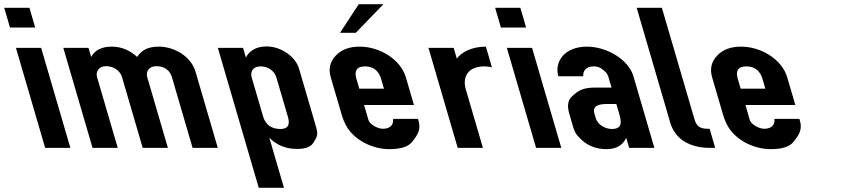

<svg xmlns="http://www.w3.org/2000/svg" viewBox="-172 -704 4047 914"><path d="M43 0H163L23.9 -476H-96.1ZM-124.5 -573H-4.5L-31.9 -667H-151.9Z M360.1 -482C312.6 -482 279.9 -465.7 261.9 -433L249.4 -476H129.4L268.5 0H388.5L290 -337C283 -361 296.4 -389 333.6 -389C368.7 -389 399.8 -367.5 408.8 -337L507.3 0H627.3L528.8 -337C521.7 -361 535.1 -389 572.3 -389C610.2 -389 636.7 -369.5 646.3 -337L744.8 0H864.8L758.4 -364C738.5 -431.9 661.9 -482 583.9 -482C524.2 -482 498.8 -459 480.7 -433C448.5 -463 407.9 -482 360.1 -482Z M998.6 -430 985.1 -476H865.1L1059.8 190H1179.8L1110.2 -48C1145.6 -12.7 1189.5 5 1242 5C1281.2 5 1306.8 -4.3 1318.8 -23C1339.2 -54.6 1343.3 -63.2 1331.7 -103L1251.6 -377C1234.3 -436 1164.3 -483 1096.8 -483C1040.7 -483 1011.2 -455.9 998.6 -430ZM1069.6 -388C1104.8 -388 1134.9 -365.5 1143.8 -335L1198.2 -149C1206.4 -121 1208.3 -90 1161.7 -90C1118 -90 1091.2 -113.1 1080.7 -149L1026.3 -335C1018.8 -360.8 1029.5 -388 1069.6 -388Z M1650.4 -91C1625.9 -91 1588.1 -111.7 1581.9 -133L1561.1 -204H1798.6L1760 -336C1735.3 -420.6 1636.8 -482 1539.8 -482C1490.7 -482 1452.6 -467.5 1425.7 -438.5C1398.8 -409.5 1391 -375.3 1402.5 -336L1455.4 -155C1459.5 -141 1465.1 -126.8 1472.2 -112.5C1507.7 -41 1596.8 6 1681.3 6C1734.6 6 1770.5 -5.2 1789 -27.5C1807.4 -49.8 1818.5 -68.3 1822.1 -83C1825.7 -97.7 1825.4 -112.3 1821.1 -127L1817.9 -138H1699.2C1701.9 -114.3 1690.3 -91 1650.4 -91ZM1566.1 -388C1608.6 -388 1632.2 -362.8 1642.1 -329L1655.8 -282H1538.3L1524.6 -329C1514.9 -362.2 1521.5 -388 1566.1 -388ZM1446.8 -548H1521.8L1653.3 -684H1535.8Z M2169.6 -384 2141 -482C2074.2 -482 2024.4 -455.4 2002.7 -425L1987.7 -476H1867.7L2006.9 0H2126.9L2045.3 -279C2029.6 -332.7 2050.5 -388 2134.7 -388C2146.2 -388 2158.7 -386.3 2169.6 -384Z M2380 0H2500L2360.9 -476H2240.9ZM2212.5 -573H2332.5L2305.1 -667H2185.1Z M2809 -48 2823.1 0H2943.1L2843.4 -341C2819.6 -422.2 2714.5 -482 2622.2 -482C2514.8 -482 2465.8 -409.5 2485.9 -341H2604.6C2602 -364.3 2615.8 -388 2654.6 -388C2670.5 -388 2684.3 -383.3 2696.2 -374C2720.4 -355 2721.5 -347.5 2727.2 -328L2739.2 -287H2659.2C2634.2 -287 2613.6 -283.8 2597.6 -277.5C2581.5 -271.2 2565 -259.3 2547.9 -242C2530.9 -224.7 2527.6 -198.3 2537.9 -163L2553.7 -109C2559.2 -90.3 2563.5 -70.7 2584.7 -50C2618.9 -12.7 2662.3 6 2714.8 6C2771.5 6 2796.8 -21.2 2809 -48ZM2717 -209H2762L2775.4 -163C2785.2 -129.4 2794.7 -90 2740.5 -90C2707.3 -90 2672.9 -111.9 2664.6 -140L2657.6 -164C2648.6 -194.9 2669.3 -209 2717 -209Z M2978.8 -667H2858.8L3019.3 -118C3024.8 -99.3 3033.9 -81.8 3046.6 -65.5C3082.8 -18.8 3144.1 0 3206.3 0H3232.6L3206 -91H3197.2C3156.3 -91 3142.9 -105.7 3133.8 -137Z M3465.9 -91C3441.4 -91 3403.5 -111.7 3397.3 -133L3376.6 -204H3614.1L3575.5 -336C3550.8 -420.6 3452.3 -482 3355.3 -482C3306.1 -482 3268.1 -467.5 3241.1 -438.5C3214.2 -409.5 3206.5 -375.3 3218 -336L3270.9 -155C3275 -141 3280.6 -126.8 3287.7 -112.5C3323.2 -41 3412.2 6 3496.7 6C3550 6 3586 -5.2 3604.4 -27.5C3622.9 -49.8 3633.9 -68.3 3637.6 -83C3641.2 -97.7 3640.9 -112.3 3636.6 -127L3633.4 -138H3514.6C3517.3 -114.3 3505.7 -91 3465.9 -91ZM3381.5 -388C3424 -388 3447.7 -362.8 3457.5 -329L3471.3 -282H3353.8L3340 -329C3330.3 -362.2 3336.9 -388 3381.5 -388Z"/></svg>

Font: Din Kursivschrift
Style: BreitLeft
Weight: 400
Version: Version 1.089